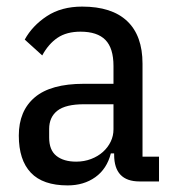

<svg xmlns="http://www.w3.org/2000/svg" viewBox="-20 -550 529 582"><path d="M403 0Q326 0 326 -81V-85H316Q304 -38 269 -13Q234 12 185 12Q110 12 73.5 -26.5Q37 -65 37 -139Q37 -214 85.5 -255Q134 -296 234 -296H324V-350Q324 -404 299.5 -429Q275 -454 224 -454Q182 -454 154.5 -435.5Q127 -417 108 -382L55 -430Q78 -472 122 -501Q166 -530 229 -530Q319 -530 365.5 -486Q412 -442 412 -357V-75H462V0ZM211 -60Q235 -60 256 -68Q277 -76 292 -89.5Q307 -103 315.5 -120.5Q324 -138 324 -158V-234H235Q179 -234 154 -214.5Q129 -195 129 -159V-133Q129 -95 151 -77.5Q173 -60 211 -60Z"/></svg>

Font: IBM Plex Sans Cond Text
Style: Regular
Weight: 450
Width: 3
Designer: Mike Abbink, Paul van der Laan, Pieter van Rosmalen
Foundry: Bold Monday
Version: Version 1.3